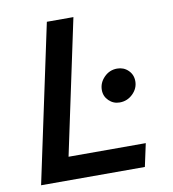

<svg xmlns="http://www.w3.org/2000/svg" viewBox="-79 -770 759 840"><g transform="rotate(-10 300.0 -350.0)"><path d="M36 0 185 -700H303L176 -102H519L497 0ZM438 -297Q410 -297 390 -316.5Q370 -336 370 -364Q370 -396 394 -420.5Q418 -445 452 -445Q481 -445 501 -425.5Q521 -406 521 -377Q521 -345 496.5 -321Q472 -297 438 -297Z"/></g></svg>

Font: Red Hat Mono Medium
Style: Italic
Weight: 500
Italic angle: -12°
Monospace: yes
Designer: Pentagram, MCKL
Foundry: Pentagram, MCKL
Version: Version 1.023; ttfautohint (v1.8.3)